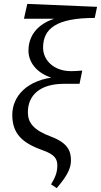

<svg xmlns="http://www.w3.org/2000/svg" viewBox="-20 -765 518 985"><path d="M271 200C327 135 344 97 344 58C344 12 330 -31 242 -64C151 -98 123 -136 123 -189C123 -277 186 -335 308 -335H388L402 -403C375 -401 360 -400 345 -400C253 -400 201 -459 201 -520C201 -617 267 -673 466 -673L478 -730L120 -745L103 -669H298L311 -681C202 -665 126 -604 126 -505C126 -439 179 -375 279 -358V-371C114 -359 43 -267 43 -176C43 -80 93 -32 197 5C263 28 274 52 274 84C274 121 263 145 242 181L271 200Z"/></svg>

Font: Source Serif 4 Variable
Style: Italic
Weight: 400
Italic angle: -12°
Designer: Frank Grießhammer
Foundry: Adobe Systems Incorporated
Version: Version 4.004;hotconv 1.0.116;makeotfexe 2.5.65601